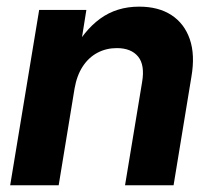

<svg xmlns="http://www.w3.org/2000/svg" viewBox="-20 -552 634 572"><path d="M202.1 -288.1 154.8 0H10.3L96.7 -522.5H237.3L215.8 -387.7L194.3 -392.1Q229 -460.4 278.3 -496.3Q327.6 -532.2 394.5 -532.2Q452.1 -532.2 490.7 -507.1Q529.3 -481.9 545.4 -435.3Q561.5 -388.7 550.3 -323.7L497.1 0H352.5L403.3 -307.1Q412.1 -358.4 391.4 -383.5Q370.6 -408.7 328.1 -408.7Q296.4 -408.7 270.3 -394.8Q244.1 -380.9 226.6 -354.2Q209 -327.6 202.1 -288.1Z"/></svg>

Font: Inter 28pt
Style: Bold Italic
Weight: 700
Italic angle: -9.3988°
Designer: Rasmus Andersson
Foundry: rsms
Version: Version 4.001;git-66647c0bb